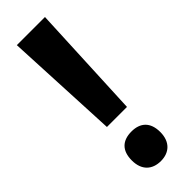

<svg xmlns="http://www.w3.org/2000/svg" viewBox="-246 -730 758 758"><g transform="rotate(-45 133.0 -351.0)"><path d="M189 -234 211 -714H54L77 -234ZM53 -71C53 -16 85 12 133 12C179 12 212 -16 212 -71C212 -127 181 -153 133 -153C82 -153 53 -126 53 -71Z"/></g></svg>

Font: Noto Sans Armenian Condensed
Style: Bold
Weight: 700
Width: 3
Designer: Monotype Design Team
Foundry: Monotype Imaging Inc.
Version: Version 2.008